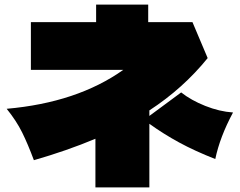

<svg xmlns="http://www.w3.org/2000/svg" viewBox="-20 -791 1040 833"><path d="M914 -101Q825 -136 757 -173Q689 -210 628 -254V22H394V-189Q270 -137 127 -96Q101 -166 76 -216.5Q51 -267 9 -319Q315 -346 515 -488H114V-695H397V-771H623V-695H815L881 -539Q774 -407 628 -312V-288L766 -390Q809 -356 870.5 -331.5Q932 -307 991 -303Q934 -197 914 -101Z"/></svg>

Font: Dela Gothic One
Style: Regular
Weight: 400
Designer: aratakana
Foundry: aratakana
Version: Version 1.004